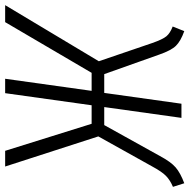

<svg xmlns="http://www.w3.org/2000/svg" viewBox="-32 -721 736 746"><g transform="rotate(90 336.0 -348.0)"><path d="M689 -652Q663 -641 646.5 -625Q630 -609 609 -570L493 -362L610 0H549L444 -336H372L325 0H269L316 -336H246L49 0H-17L201 -364L130 -572Q116 -612 104 -626.5Q92 -641 66 -651L84 -696Q123 -682 141 -663.5Q159 -645 175 -599L251 -385H324L366 -685H421L379 -385H449L569 -601Q592 -644 613.5 -662.5Q635 -681 675 -696Z"/></g></svg>

Font: Fira Sans Extra Condensed Light
Style: Italic
Weight: 300
Width: 3
Italic angle: -8°
Designer: Carrois Corporate & Edenspiekermann AG
Foundry: Carrois Corporate GbR & Edenspiekermann AG
Version: Version 4.203